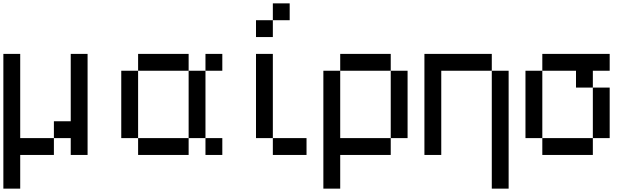

<svg xmlns="http://www.w3.org/2000/svg" viewBox="-20 -920 3740 1140"><path d="M0 200V-600H100V-100H300V0H100V200ZM300 -100V-200H400V-600H500V0H400V-100Z M700 -100V-500H800V-100ZM800 -100H1100V0H800ZM800 -500V-600H1100V-500ZM1100 -100V-500H1200V-100ZM1200 -100H1300V0H1200ZM1200 -500V-600H1300V-500Z M1500 -100V-600H1600V-100ZM1500 -700V-800H1600V-700ZM1600 -100H1800V0H1600ZM1600 -800V-900H1700V-800Z M1900 200V-500H2000V-100H2300V0H2000V200ZM2000 -500V-600H2300V-500ZM2300 -100V-500H2400V-100Z M2500 0V-600H2900V-500H2600V0ZM2900 200V-500H3000V200Z M3100 -100V-500H3200V-100ZM3200 -100H3500V0H3200ZM3200 -500V-600H3600V-500H3500V-400H3400V-500ZM3500 -100V-400H3600V-100Z"/></svg>

Font: Galmuri9 Regular
Style: Regular
Weight: 400
Designer: Lee Minseo (quiple)
Version: Version 2.399;hotconv 1.1.1;makeotfexe 2.6.0 DEVELOPMENT